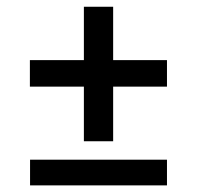

<svg xmlns="http://www.w3.org/2000/svg" viewBox="-20 -560 595 580"><path d="M321.8 -133.3H233.4V-298.3H70.3V-378.4H233.4V-539.6H321.8V-378.4H484.4V-298.3H321.8ZM484.4 0H70.8V-77.6H484.4Z"/></svg>

Font: Kumbh Sans Medium
Style: Regular
Weight: 500
Version: Version 1.005